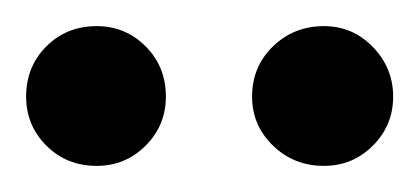

<svg xmlns="http://www.w3.org/2000/svg" viewBox="-20 -649 321 147"><path d="M54 -522Q31 -522 15.5 -537.5Q0 -553 0 -575Q0 -598 15.5 -613.5Q31 -629 54 -629Q76 -629 91.5 -613.5Q107 -598 107 -575Q107 -553 91.5 -537.5Q76 -522 54 -522ZM228 -522Q205 -522 189 -537.5Q173 -553 173 -575Q173 -598 189 -613.5Q205 -629 228 -629Q250 -629 265.5 -613Q281 -597 281 -575Q281 -553 265.5 -537.5Q250 -522 228 -522Z"/></svg>

Font: Arapey
Style: Regular
Weight: 400
Designer: Eduardo Rodriguez Tunni
Foundry: Eduardo Rodriguez Tunni
Version: Version 4.000